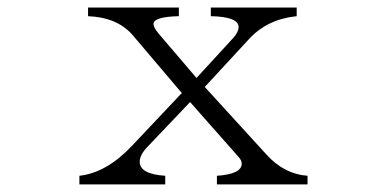

<svg xmlns="http://www.w3.org/2000/svg" viewBox="-20 -544 1040 510"><path d="M213.9 -523.9H455.1V-501Q387.7 -499.5 387.7 -480Q387.7 -471.2 401.9 -454.1L502 -336.9L600.1 -443.8Q613.8 -459.5 613.8 -472.2Q613.8 -499.5 540 -501V-523.9H768.1V-501Q689.9 -493.2 641.1 -439.9L523.9 -313L688 -133.3Q734.9 -81.5 796.9 -77.1V-54.2H556.2V-77.1Q622.1 -81.5 622.1 -109.4Q622.1 -117.7 613.8 -127L484.9 -272.9L373 -155.3Q351.1 -133.3 351.1 -114.3Q351.1 -81.5 418.9 -77.1V-54.2H190.9V-77.1Q263.2 -85 331.1 -157.2L462.9 -296.9L332 -451.2Q291 -498 213.9 -501Z"/></svg>

Font: I.Ming
Style: Regular
Weight: 400
Designer: Ichiten Fonts Project
Version: Version 6.11; Dec 27, 2019